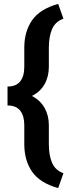

<svg xmlns="http://www.w3.org/2000/svg" viewBox="-20 -800 359 996"><path d="M281.7 175.8Q186.5 148.9 146.2 90.3Q106 31.7 106 -51.8V-150.9Q106 -199.2 84.7 -226.1Q63.5 -252.9 19 -252.9V-351.1Q63.5 -351.1 84.7 -377.7Q106 -404.3 106 -453.6V-552.7Q106 -636.2 146.2 -694.6Q186.5 -752.9 281.7 -779.8L309.1 -703.1Q267.1 -688 250.2 -649.2Q233.4 -610.4 233.4 -552.7V-453.6Q233.4 -402.8 211.4 -363.5Q189.5 -324.2 145.5 -302.2Q189.5 -279.3 211.4 -240Q233.4 -200.7 233.4 -150.9V-51.8Q233.4 5.9 250.2 44.7Q267.1 83.5 309.1 98.6Z"/></svg>

Font: Roboto Avanza Slab
Style: Bold
Weight: 700
Designer: Google
Version: Version 1.100263; 2013; ttfautohint (v0.94.20-1c74) -l 8 -r 